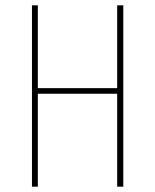

<svg xmlns="http://www.w3.org/2000/svg" viewBox="-20 -701 582 721"><path d="M420 0V-349H122V0H100V-681H122V-370H420V-681H443V0Z"/></svg>

Font: Fira Sans Extra Condensed Thin
Style: Regular
Weight: 250
Width: 1
Designer: Carrois Corporate & Edenspiekermann AG
Foundry: Carrois Corporate GbR & Edenspiekermann AG
Version: Version 4.203